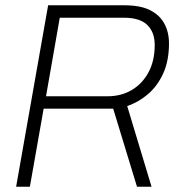

<svg xmlns="http://www.w3.org/2000/svg" viewBox="-20 -706 689 726"><path d="M41 0 162 -686H451Q511 -686 547.5 -667.5Q584 -649 601.5 -616.5Q619 -584 619 -542Q619 -476 597 -428Q575 -380 539 -349.5Q503 -319 461 -305L553 0H498L408 -295H145L93 0ZM154 -342H387Q438 -342 478 -365.5Q518 -389 541.5 -432.5Q565 -476 565 -536Q565 -584 537 -611.5Q509 -639 448 -639H206Z"/></svg>

Font: Archivo SemiCondensed Thin
Style: Italic
Weight: 250
Width: 4
Italic angle: -10°
Designer: Hector Gatti
Foundry: Omnibus-Type
Version: Version 2.001